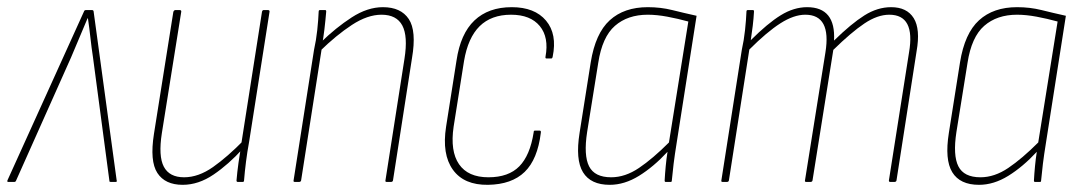

<svg xmlns="http://www.w3.org/2000/svg" viewBox="-37 -507 3017 535"><path d="M-14 0Q-18 0 -16 -5L197 -475Q198 -479 203 -479H219Q224 -479 224 -474L288 -5Q290 0 285 0H272Q268 0 268 -2L222 -348Q218 -374 215 -401.5Q212 -429 208 -456H207Q196 -429 184 -401.5Q172 -374 161 -347L7 -2Q5 0 3 0Z M472 8Q423 8 401.5 -25Q380 -58 392 -134L446 -474Q448 -479 452 -479H463Q469 -479 468 -474L414 -136Q404 -72 419.5 -42.5Q435 -13 476 -13Q516 -13 556.5 -41.5Q597 -70 643 -117L639 -92Q600 -49 558 -20.5Q516 8 472 8ZM626 0Q622 0 622 -4Q624 -28 627.5 -53Q631 -78 635 -99V-104L693 -474Q694 -479 698 -479H709Q715 -479 714 -474L657 -111Q652 -84 648.5 -56.5Q645 -29 643 -4Q643 0 639 0Z M1041 0Q1036 0 1037 -4L1090 -343Q1100 -406 1084 -436Q1068 -466 1026 -466Q987 -466 943.5 -437.5Q900 -409 854 -364L857 -389Q899 -430 943 -458.5Q987 -487 1030 -487Q1080 -487 1102 -454Q1124 -421 1111 -345L1058 -4Q1057 0 1052 0ZM785 0Q780 0 781 -4L838 -368Q844 -395 847 -423Q850 -451 851 -475Q851 -479 855 -479H869Q872 -479 872 -475Q870 -451 867 -425.5Q864 -400 860 -380V-375L802 -4Q801 0 796 0Z M1323 8Q1256 9 1225 -34Q1194 -77 1206 -154L1235 -338Q1246 -413 1285 -450Q1324 -487 1389 -487Q1453 -487 1484.5 -449.5Q1516 -412 1503 -349Q1502 -344 1499 -344H1486Q1482 -344 1483 -349Q1493 -403 1467 -434.5Q1441 -466 1387 -466Q1332 -466 1299.5 -434Q1267 -402 1256 -337L1227 -154Q1217 -86 1242 -49.5Q1267 -13 1324 -13Q1380 -13 1410 -43.5Q1440 -74 1450 -138Q1450 -143 1453 -143H1467Q1471 -143 1470 -137Q1461 -63 1425 -28Q1389 7 1323 8Z M1662 8Q1609 8 1587.5 -27Q1566 -62 1578 -137L1609 -333Q1622 -414 1662 -450.5Q1702 -487 1768 -487Q1804 -487 1836 -479Q1868 -471 1904 -463L1849 -112Q1843 -75 1840 -50.5Q1837 -26 1835 -4Q1835 0 1832 0H1818Q1815 0 1815 -4Q1816 -23 1818 -44Q1820 -65 1823 -84Q1784 -42 1743.5 -17Q1703 8 1662 8ZM1666 -13Q1705 -13 1743.5 -39Q1782 -65 1827 -110L1881 -447Q1852 -455 1822.5 -460.5Q1793 -466 1768 -466Q1712 -466 1676.5 -435Q1641 -404 1630 -332L1599 -139Q1589 -74 1604.5 -43.5Q1620 -13 1666 -13Z M1977 0Q1972 0 1973 -4L2030 -368Q2036 -395 2039 -423Q2042 -451 2043 -475Q2043 -479 2047 -479H2061Q2064 -479 2064 -475Q2063 -456 2060.5 -435Q2058 -414 2055 -395Q2102 -442 2138.5 -464.5Q2175 -487 2212 -487Q2292 -487 2287 -394Q2335 -441 2371.5 -464Q2408 -487 2446 -487Q2490 -487 2509 -456.5Q2528 -426 2517 -364L2461 -4Q2460 0 2455 0H2444Q2439 0 2440 -5L2496 -361Q2514 -466 2441 -466Q2408 -466 2371.5 -441.5Q2335 -417 2285 -368L2227 -4Q2226 0 2221 0H2210Q2205 0 2206 -4L2263 -361Q2280 -466 2207 -466Q2175 -466 2137.5 -442Q2100 -418 2051 -369L1994 -4Q1993 0 1988 0Z M2691 8Q2638 8 2616.5 -27Q2595 -62 2607 -137L2638 -333Q2651 -414 2691 -450.5Q2731 -487 2797 -487Q2833 -487 2865 -479Q2897 -471 2933 -463L2878 -112Q2872 -75 2869 -50.5Q2866 -26 2864 -4Q2864 0 2861 0H2847Q2844 0 2844 -4Q2845 -23 2847 -44Q2849 -65 2852 -84Q2813 -42 2772.5 -17Q2732 8 2691 8ZM2695 -13Q2734 -13 2772.5 -39Q2811 -65 2856 -110L2910 -447Q2881 -455 2851.5 -460.5Q2822 -466 2797 -466Q2741 -466 2705.5 -435Q2670 -404 2659 -332L2628 -139Q2618 -74 2633.5 -43.5Q2649 -13 2695 -13Z"/></svg>

Font: Sofia Sans Condensed Thin
Style: Italic
Weight: 250
Italic angle: -9°
Version: Version 4.100